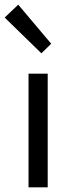

<svg xmlns="http://www.w3.org/2000/svg" viewBox="-40 -801 306 821"><path d="M137 -573 -20 -726 38 -781 179 -614ZM82 0V-486H164V0Z"/></svg>

Font: TypoPRO Source Sans Pro
Style: Regular
Weight: 400
Designer: Paul D. Hunt
Foundry: Adobe Systems Incorporated
Version: Version 2.020;PS 2.000;hotconv 1.0.86;makeotf.lib2.5.63406